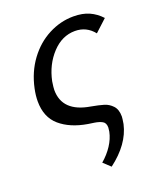

<svg xmlns="http://www.w3.org/2000/svg" viewBox="-119 -497 640 769"><g transform="rotate(-20 201.0 -112.0)"><path d="M194 169Q221 146 239 118.5Q257 91 263 62Q265 50 265 45Q265 25 252 18Q239 11 220 8Q201 5 193 4Q121 -8 78 -45Q35 -82 35 -150Q35 -175 41 -203Q55 -269 91.5 -318.5Q128 -368 179 -394.5Q230 -421 285 -421Q324 -421 352 -408.5Q380 -396 402 -372L351 -325Q320 -364 271 -364Q216 -364 173.5 -318.5Q131 -273 117 -206Q113 -180 113 -170Q113 -77 228 -58Q261 -52 281 -46Q301 -40 316 -24Q331 -8 331 22Q331 29 327 53Q309 133 224 197Z"/></g></svg>

Font: Ysabeau Medium
Style: Italic
Weight: 500
Italic angle: -12°
Designer: Christian Thalmann (Catharsis Fonts)
Version: Version 0.003